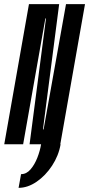

<svg xmlns="http://www.w3.org/2000/svg" viewBox="-60 -695 429 925"><path d="M29.5 210 41.5 144Q67.5 144 87.2 121Q107 98 120 64.5Q133 31 138 0H82.5L161.5 -606H158.5L51.5 0H-39.5L79.5 -675H225L147 -71.5H150L258 -675H349.5L230.5 0H232Q222.5 55 191 103Q159.5 151 116.5 180.5Q73.5 210 29.5 210Z"/></svg>

Font: Anybody UltraCondensed Medium
Style: Italic
Weight: 500
Width: 1
Italic angle: -10°
Designer: Tyler Finck
Foundry: Etcetera Type Company
Version: Version 1.010; ttfautohint (v1.8.3) -l 8 -r 50 -G 200 -x 14 